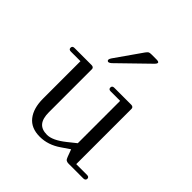

<svg xmlns="http://www.w3.org/2000/svg" viewBox="-208 -949 1116 1116"><g transform="rotate(45 350.0 -391.0)"><path d="M64 -470.2Q46.9 -470.2 46.9 -484.9Q46.9 -500 64 -500H205.1Q213.4 -500 218.3 -495.8Q223.1 -491.7 223.1 -484.9V-129.9Q223.1 -79.1 243.7 -54.4Q264.2 -29.8 308.1 -29.8Q353.5 -29.8 418 -81.1L469.2 -122.1V-470.2H391.1Q374 -470.2 374 -484.9Q374 -500 391.1 -500H530.8Q539.1 -500 543.9 -495.8Q548.8 -491.7 548.8 -484.9V-29.8H637.2Q654.8 -29.8 654.8 -15.1Q654.8 -8.3 650.1 -4.2Q645.5 0 637.2 0H515.1Q502.9 0 495.8 -4.9Q488.8 -9.8 483.9 -23.9L466.8 -69.8L416 -35.2Q354 7.8 286.1 7.8Q214.8 7.8 179 -37.6Q143.1 -83 143.1 -162.1V-470.2ZM254.9 -583Q263.2 -576.2 279.8 -590.8L457 -763.2Q483.9 -790 448.2 -790H408.2Q393.1 -790 387.5 -786.9Q381.8 -783.7 373 -772L258.8 -608.9Q246.1 -589.8 254.9 -583Z"/></g></svg>

Font: Director Light
Style: Regular
Weight: 100
Designer: Ange Degheest & May Jolivet & Justine Herbel
Foundry: Velvetyne Type Foundry
Version: Version 1.000;FEAKit 1.0